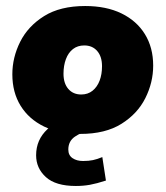

<svg xmlns="http://www.w3.org/2000/svg" viewBox="-20 -434 550 638"><path d="M247 11Q177 11 126.5 -13.5Q76 -38 48.5 -82.5Q21 -127 21 -187Q21 -243 47 -295Q73 -347 126.5 -380.5Q180 -414 263 -414Q333 -414 383.5 -389.5Q434 -365 461.5 -320.5Q489 -276 489 -216Q489 -160 463 -108Q437 -56 383.5 -22.5Q330 11 247 11ZM250 -120Q272 -120 287.5 -132.5Q303 -145 311 -166Q319 -187 319 -214Q319 -246 303 -264.5Q287 -283 260 -283Q238 -283 222.5 -271Q207 -259 199 -237.5Q191 -216 191 -189Q191 -157 207 -138.5Q223 -120 250 -120ZM232 184Q165 184 132.5 154.5Q100 125 100 82Q100 30 138 -5Q176 -40 234 -52L279 0Q251 5 229 20Q207 35 207 63Q207 82 221 91.5Q235 101 256 101Q275 101 289 98Q303 95 320 88L332 166Q301 176 279 180Q257 184 232 184Z"/></svg>

Font: Rokkitt SemiBold Black
Style: Italic
Weight: 900
Italic angle: -9°
Version: Version 3.103